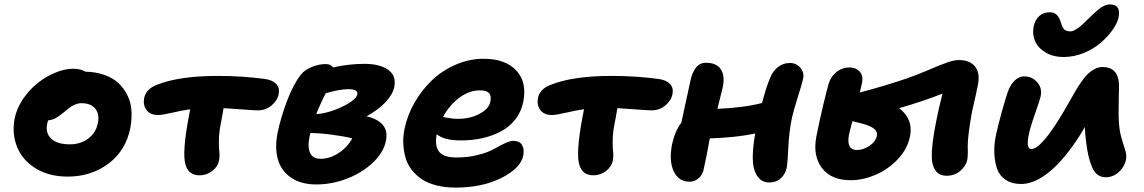

<svg xmlns="http://www.w3.org/2000/svg" viewBox="-20 -808 5140 863"><path d="M284.2 -14.2Q201.7 -14.2 141.8 -50.3Q82 -86.4 57.4 -146.2Q32.7 -206.1 45.9 -275.9Q55.2 -321.3 83.7 -363.3Q112.3 -405.3 149.2 -434.6Q186 -463.9 228.5 -481.4Q271 -499 308.1 -499Q342.8 -499 363.8 -485.8Q410.6 -484.9 448.7 -471.4Q486.8 -458 511.7 -435.1Q536.6 -412.1 552.5 -380.4Q568.4 -348.6 570.8 -311.5Q573.2 -274.4 565.9 -232.9Q545.4 -130.9 467.5 -72.5Q389.6 -14.2 284.2 -14.2ZM191.9 -251Q183.6 -209 210.9 -184.1Q238.3 -159.2 293.9 -159.2Q341.8 -159.2 376.7 -185.3Q411.6 -211.4 419.9 -254.9Q428.2 -295.4 408 -319.8Q387.7 -344.2 346.2 -344.2Q331.5 -344.2 317.4 -338.1Q303.2 -332 293.9 -325Q284.7 -317.9 265.1 -301.8Q243.2 -283.7 228.5 -276.1Q213.9 -268.6 196.8 -267.1Q193.4 -258.8 191.9 -251Z M877 -20Q828.1 -20 814 -66.9Q797.4 -121.6 829.6 -289.1Q835 -314.5 835 -316.9Q801.8 -312.5 755.6 -301.8Q709.5 -291 690.9 -291Q655.8 -291 638.9 -313Q622.1 -335 627.9 -367.2Q636.7 -409.7 689 -428.2Q788.1 -466.8 959 -466.8Q1069.3 -466.8 1169.9 -453.1Q1204.1 -448.7 1220.9 -431.2Q1237.8 -413.6 1232.9 -386.2Q1227.5 -356.9 1201.2 -334.5Q1174.8 -312 1138.7 -312Q1123 -312 1068.8 -316.2Q1014.6 -320.3 984.9 -321.8Q977.5 -276.4 971.7 -249Q964.4 -211.9 963.9 -176.8Q963.4 -141.6 965.8 -125.7Q968.3 -109.9 964.8 -87.9Q959 -58.6 933.8 -39.3Q908.7 -20 877 -20Z M1402.3 21Q1333 21 1288.6 -9.3Q1244.1 -39.6 1229.2 -91.3Q1214.4 -143.1 1227.5 -210Q1240.7 -275.4 1269.3 -352.1Q1297.9 -428.7 1331.5 -471.2Q1348.1 -493.2 1380.4 -506.6Q1412.6 -520 1444.3 -520Q1467.3 -520 1476.6 -504.9Q1546.9 -521 1618.7 -521Q1687 -521 1724.4 -494.6Q1761.7 -468.3 1752.4 -418Q1745.1 -382.8 1712.6 -348.4Q1680.2 -314 1627.4 -285.2Q1730.5 -260.7 1715.3 -178.2Q1706.5 -127 1659.7 -80.6Q1612.8 -34.2 1543.5 -6.6Q1474.1 21 1402.3 21ZM1546.4 -407.2Q1507.8 -407.2 1444.3 -389.2Q1420.9 -344.7 1401.4 -294.9Q1459 -299.3 1520 -329.1Q1581.1 -358.9 1586.4 -384.8Q1588.4 -395.5 1577.9 -401.4Q1567.4 -407.2 1546.4 -407.2ZM1370.6 -189.9Q1361.8 -147.5 1373.8 -120.8Q1385.7 -94.2 1421.4 -94.2Q1461.9 -94.2 1501.2 -119.6Q1540.5 -145 1563.5 -186Q1528.3 -195.3 1471.9 -202.6Q1415.5 -210 1374.5 -210Q1372.6 -202.6 1370.6 -189.9Z M2027.8 35.2Q1980.5 35.2 1941.9 25.4Q1903.3 15.6 1876.5 -2.2Q1849.6 -20 1830.6 -44.7Q1811.5 -69.3 1803 -98.9Q1794.4 -128.4 1792.7 -161.9Q1791 -195.3 1798.8 -231Q1811 -290 1843 -346.2Q1875 -402.3 1920.7 -446.3Q1966.3 -490.2 2027.6 -517.1Q2088.9 -543.9 2153.8 -543.9Q2251 -543.9 2300.3 -491.5Q2349.6 -439 2332 -350.1Q2322.8 -304.7 2295.7 -270.5Q2268.6 -236.3 2229.7 -216.3Q2190.9 -196.3 2146.2 -186.5Q2101.6 -176.8 2052.2 -176.8Q1974.6 -176.8 1942.9 -205.1V-204.1Q1933.1 -152.8 1953.4 -126.5Q1973.6 -100.1 2032.2 -100.1Q2084.5 -100.1 2129.4 -111.8Q2174.3 -123.5 2198.7 -137.5Q2223.1 -151.4 2247.3 -163.1Q2271.5 -174.8 2287.1 -174.8Q2315.4 -174.8 2326.4 -156.5Q2337.4 -138.2 2332 -108.9Q2320.3 -51.8 2233.9 -8.3Q2147.5 35.2 2027.8 35.2ZM2137.2 -401.9Q2088.9 -401.9 2044.4 -368.7Q2000 -335.4 1971.2 -282.2Q1976.1 -281.7 1987.3 -279.3Q1998.5 -276.9 2011.5 -275.4Q2024.4 -273.9 2039.1 -273.9Q2092.3 -273.9 2135 -296.1Q2177.7 -318.4 2184.1 -351.1Q2189.5 -377 2178.2 -389.4Q2167 -401.9 2137.2 -401.9Z M2647 -20Q2598.1 -20 2584 -66.9Q2567.4 -121.6 2599.6 -289.1Q2605 -314.5 2605 -316.9Q2571.8 -312.5 2525.6 -301.8Q2479.5 -291 2460.9 -291Q2425.8 -291 2408.9 -313Q2392.1 -335 2397.9 -367.2Q2406.7 -409.7 2459 -428.2Q2558.1 -466.8 2729 -466.8Q2839.4 -466.8 2939.9 -453.1Q2974.1 -448.7 2991 -431.2Q3007.8 -413.6 3002.9 -386.2Q2997.6 -356.9 2971.2 -334.5Q2944.8 -312 2908.7 -312Q2893.1 -312 2838.9 -316.2Q2784.7 -320.3 2754.9 -321.8Q2747.6 -276.4 2741.7 -249Q2734.4 -211.9 2733.9 -176.8Q2733.4 -141.6 2735.8 -125.7Q2738.3 -109.9 2734.9 -87.9Q2729 -58.6 2703.9 -39.3Q2678.7 -20 2647 -20Z M3080.6 8.8Q3030.8 8.8 3008.5 -37.4Q2986.3 -83.5 3000.5 -158.2Q3013.2 -217.8 3042.5 -256.8Q3047.9 -281.7 3083.5 -445.8Q3090.8 -481.4 3107.9 -503.7Q3125 -525.9 3153.3 -525.9Q3200.7 -525.9 3220 -496.6Q3239.3 -467.3 3228.5 -415Q3227.5 -409.7 3204.6 -318.8Q3326.7 -324.2 3405.3 -345.2Q3424.8 -419.9 3441.4 -457Q3452.1 -487.3 3476.1 -506.1Q3500 -524.9 3530.3 -524.9Q3558.6 -524.9 3576.9 -504.2Q3595.2 -483.4 3590.3 -456.1Q3586.4 -435.5 3566.7 -374.3Q3546.9 -313 3537.6 -268.1Q3526.4 -210.9 3523.2 -143.1Q3520 -75.2 3516.6 -56.2Q3511.2 -26.9 3490.2 -7.3Q3469.2 12.2 3438.5 12.2Q3401.9 12.2 3382.8 -18.1Q3363.8 -48.3 3363.5 -97.2Q3363.3 -146 3374.5 -208Q3288.1 -189.5 3170.4 -186Q3154.3 -97.7 3143.6 -49.8Q3139.2 -24.4 3121.1 -7.8Q3103 8.8 3080.6 8.8Z M3803.7 2Q3715.3 2 3674.1 -53.2Q3632.8 -108.4 3649.4 -194.8Q3663.6 -266.6 3680.7 -337.9Q3697.8 -409.2 3704.6 -431.2Q3713.9 -463.9 3739.7 -484.4Q3765.6 -504.9 3798.3 -504.9Q3826.7 -504.9 3843.8 -486.6Q3860.8 -468.3 3854.5 -435.1Q3854.5 -434.1 3844.7 -392.1Q3963.4 -423.8 4054.7 -455.1Q4094.2 -468.3 4146.7 -490.7Q4199.2 -513.2 4232.9 -525.6Q4266.6 -538.1 4289.6 -538.1Q4339.8 -538.1 4363 -508.5Q4386.2 -479 4375.5 -426.8Q4370.1 -396.5 4348.6 -304.2Q4329.6 -197.3 4329.6 -149.9Q4331.5 -110.4 4327.6 -89.8Q4322.3 -62 4296.4 -40Q4270.5 -18.1 4235.4 -18.1Q4202.6 -18.1 4186 -40Q4169.4 -62 4168.5 -97.2Q4166 -155.3 4188.5 -265.1Q4197.8 -314.9 4216.3 -387.2Q4128.4 -352.5 4021.5 -321.8Q4085.9 -272.5 4070.3 -195.8Q4059.6 -139.2 4015.9 -92.8Q3972.2 -46.4 3915.3 -22.2Q3858.4 2 3803.7 2ZM3795.4 -199.2Q3784.2 -133.8 3832.5 -133.8Q3860.4 -133.8 3888.4 -152.8Q3916.5 -171.9 3921.4 -198.2Q3926.8 -227.1 3881.3 -244.1Q3861.3 -252 3811.5 -263.2Q3798.8 -217.8 3795.4 -199.2Z M4761.7 -551.8Q4712.4 -551.8 4678.5 -572.8Q4644.5 -593.8 4631.8 -624.8Q4619.1 -655.8 4626 -689Q4632.3 -719.7 4651.6 -736.3Q4670.9 -752.9 4698.7 -752.9Q4733.9 -752.9 4747.1 -710.9Q4748 -708 4750.5 -700.4Q4752.9 -692.9 4754.4 -689.9Q4755.9 -687 4759.3 -681.4Q4762.7 -675.8 4766.4 -673.3Q4770 -670.9 4776.4 -668.9Q4782.7 -667 4791 -667Q4801.8 -667 4816.2 -675.8Q4830.6 -684.6 4840.6 -693.6Q4850.6 -702.6 4868.7 -720.5Q4886.7 -738.3 4893.1 -744.1Q4912.1 -761.2 4919.9 -767.8Q4927.7 -774.4 4941.7 -781.2Q4955.6 -788.1 4968.8 -788.1Q5019.5 -788.1 5007.8 -730Q5002.9 -705.1 4981.9 -675Q4960.9 -645 4929.4 -617.2Q4897.9 -589.4 4853 -570.6Q4808.1 -551.8 4761.7 -551.8ZM4569.8 19Q4528.3 19 4500.5 0.5Q4472.7 -18.1 4461.7 -49.3Q4450.7 -80.6 4449.2 -121.3Q4447.8 -162.1 4458 -207Q4466.3 -245.1 4482.4 -303.5Q4498.5 -361.8 4508.8 -392.1Q4521 -427.7 4541 -446.3Q4561 -464.8 4583 -464.8Q4618.7 -464.8 4641.8 -438.5Q4665 -412.1 4657.7 -376Q4654.8 -360.8 4636 -307.6Q4617.2 -254.4 4609.9 -227.1Q4586.4 -138.2 4615.7 -138.2Q4660.2 -138.2 4755.9 -297.9Q4766.6 -315.4 4784.9 -347.9Q4803.2 -380.4 4813.5 -398.2Q4823.7 -416 4840.3 -439.9Q4856.9 -463.9 4869.9 -476.1Q4882.8 -488.3 4900.1 -497.6Q4917.5 -506.8 4935.1 -506.8Q5006.3 -506.8 5009.8 -428.2Q5009.8 -414.6 5008.8 -375.5Q5007.8 -336.4 5007.8 -304.2Q5007.8 -272 5009.8 -252Q5012.2 -215.3 5022.2 -182.9Q5032.2 -150.4 5038.6 -129.4Q5044.9 -108.4 5041 -89.8Q5034.2 -57.6 5008.5 -34.4Q4982.9 -11.2 4949.7 -11.2Q4929.2 -11.2 4913.8 -22.5Q4898.4 -33.7 4888.7 -56.6Q4878.9 -79.6 4872.8 -105.7Q4866.7 -131.8 4861.8 -169.9Q4857.4 -204.6 4856 -236.8Q4852.1 -229.5 4844.5 -217.3Q4836.9 -205.1 4834 -200.2Q4765.6 -92.3 4698 -36.6Q4630.4 19 4569.8 19Z"/></svg>

Font: Shantell Sans Irregular
Style: Bold Italic
Weight: 700
Italic angle: -11.31°
Designer: Stephen Nixon, Anya Danilova, Shantell Martin
Foundry: Arrow Type
Version: Version 1.006;[9816181b4]